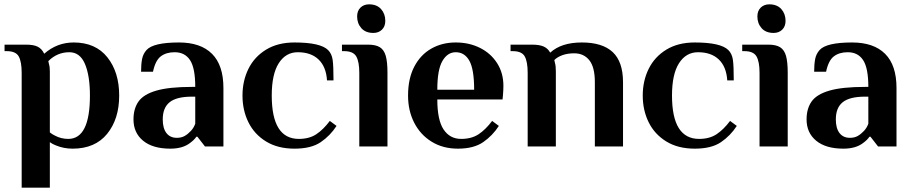

<svg xmlns="http://www.w3.org/2000/svg" viewBox="-20 -676 4209 886"><path d="M80 -340Q80 -391 66.5 -415.5Q53 -440 11 -440H1V-470H100Q135 -470 154 -460.5Q173 -451 184 -428Q243 -480 320 -480Q421 -480 475.5 -411.5Q530 -343 530 -235Q530 -127 474.5 -58.5Q419 10 315 10Q274 10 238 -5Q222 -11 210 -20V190H80ZM395 -235Q395 -327 372 -381Q349 -435 300 -435Q244 -435 203 -394L206 -380Q210 -368 210 -346V-65Q221 -56 234 -50Q262 -35 295 -35Q395 -35 395 -235Z M596 -125Q596 -175 619.5 -208Q643 -241 702 -258Q761 -275 866 -275H881Q881 -362 857 -398.5Q833 -435 786 -435Q747 -435 722 -416Q697 -397 686 -345H631Q631 -379 635.5 -403Q640 -427 656 -445Q687 -480 806 -480Q906 -480 958.5 -427.5Q1011 -375 1011 -270V0H926L891 -45H886Q877 -31 858 -17Q824 10 766 10Q685 10 640.5 -26.5Q596 -63 596 -125ZM861 -72Q874 -86 881 -105V-230H866Q795 -230 763 -204.5Q731 -179 731 -125Q731 -84 748 -62Q765 -40 796 -40Q817 -40 832 -48.5Q847 -57 861 -72Z M1099 -235Q1099 -303 1126.5 -358.5Q1154 -414 1208 -447Q1262 -480 1339 -480Q1459 -480 1494 -445Q1511 -428 1515 -400Q1519 -372 1519 -305H1489Q1485 -368 1450 -401.5Q1415 -435 1354 -435Q1299 -435 1266.5 -384.5Q1234 -334 1234 -235Q1234 -35 1359 -35Q1407 -35 1439.5 -56.5Q1472 -78 1502 -118L1533 -95Q1504 -50 1460 -20Q1416 10 1339 10Q1262 10 1208 -23Q1154 -56 1126.5 -111.5Q1099 -167 1099 -235Z M1628 -600Q1628 -626 1643.5 -641Q1659 -656 1683 -656Q1719 -656 1738.5 -634Q1758 -612 1758 -580Q1758 -554 1742.5 -539Q1727 -524 1703 -524Q1667 -524 1647.5 -546Q1628 -568 1628 -600ZM1638 -340Q1638 -391 1624 -415.5Q1610 -440 1568 -440H1558V-470H1678Q1714 -470 1733 -458Q1752 -446 1760 -418.5Q1768 -391 1768 -340V0H1638Z M1863 -235Q1863 -313 1891.5 -368Q1920 -423 1970 -451.5Q2020 -480 2083 -480Q2145 -480 2195 -455Q2245 -430 2274 -384.5Q2303 -339 2303 -280Q2303 -261 2301 -237L2299 -217H1998Q1998 -122 2027 -78.5Q2056 -35 2108 -35Q2156 -35 2188.5 -56.5Q2221 -78 2251 -118L2282 -95Q2253 -50 2209.5 -20Q2166 10 2093 10Q2024 10 1972 -22Q1920 -54 1891.5 -109.5Q1863 -165 1863 -235ZM2168 -262Q2168 -356 2146 -395.5Q2124 -435 2083 -435Q2045 -435 2021.5 -394.5Q1998 -354 1998 -262Z M2415 -340Q2415 -391 2401.5 -415.5Q2388 -440 2346 -440H2336V-470H2435Q2469 -470 2488.5 -461.5Q2508 -453 2519 -433Q2570 -480 2665 -480Q2760 -480 2807.5 -435.5Q2855 -391 2855 -296V0H2725V-297Q2725 -366 2699.5 -398Q2674 -430 2630 -430Q2599 -430 2575.5 -421.5Q2552 -413 2538 -399L2541 -385Q2545 -373 2545 -346V0H2415Z M2946 -235Q2946 -303 2973.5 -358.5Q3001 -414 3055 -447Q3109 -480 3186 -480Q3306 -480 3341 -445Q3358 -428 3362 -400Q3366 -372 3366 -305H3336Q3332 -368 3297 -401.5Q3262 -435 3201 -435Q3146 -435 3113.5 -384.5Q3081 -334 3081 -235Q3081 -35 3206 -35Q3254 -35 3286.5 -56.5Q3319 -78 3349 -118L3380 -95Q3351 -50 3307 -20Q3263 10 3186 10Q3109 10 3055 -23Q3001 -56 2973.5 -111.5Q2946 -167 2946 -235Z M3475 -600Q3475 -626 3490.5 -641Q3506 -656 3530 -656Q3566 -656 3585.5 -634Q3605 -612 3605 -580Q3605 -554 3589.5 -539Q3574 -524 3550 -524Q3514 -524 3494.5 -546Q3475 -568 3475 -600ZM3485 -340Q3485 -391 3471 -415.5Q3457 -440 3415 -440H3405V-470H3525Q3561 -470 3580 -458Q3599 -446 3607 -418.5Q3615 -391 3615 -340V0H3485Z M3702 -125Q3702 -175 3725.5 -208Q3749 -241 3808 -258Q3867 -275 3972 -275H3987Q3987 -362 3963 -398.5Q3939 -435 3892 -435Q3853 -435 3828 -416Q3803 -397 3792 -345H3737Q3737 -379 3741.5 -403Q3746 -427 3762 -445Q3793 -480 3912 -480Q4012 -480 4064.5 -427.5Q4117 -375 4117 -270V0H4032L3997 -45H3992Q3983 -31 3964 -17Q3930 10 3872 10Q3791 10 3746.5 -26.5Q3702 -63 3702 -125ZM3967 -72Q3980 -86 3987 -105V-230H3972Q3901 -230 3869 -204.5Q3837 -179 3837 -125Q3837 -84 3854 -62Q3871 -40 3902 -40Q3923 -40 3938 -48.5Q3953 -57 3967 -72Z"/></svg>

Font: Philosopher
Style: Bold
Weight: 700
Designer: Jovanny Lemonad
Foundry: Jovanny Lemonad
Version: Version 2.000